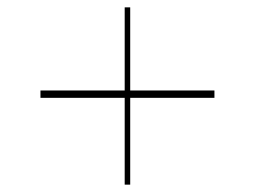

<svg xmlns="http://www.w3.org/2000/svg" viewBox="-20 -512 693 522"><path d="M90 -266V-246H319V-10H334V-246H563V-266H334V-492H319V-266Z"/></svg>

Font: Sprat Condensed Thin
Style: Regular
Weight: 100
Width: 3
Designer: Ethan Nakache
Foundry: Collletttivo
Version: Version 2.000;Glyphs 3.2 (3217)